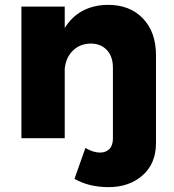

<svg xmlns="http://www.w3.org/2000/svg" viewBox="-20 -568 714 789"><path d="M621 -341V20Q621 104 566 152.5Q511 201 426 201Q346 201 286 167L331 40Q363 59 391 59Q415 59 429.5 44.5Q444 30 444 1V-290Q444 -336 419 -362.5Q394 -389 352 -389Q308 -388 279.5 -360Q251 -332 246 -286V0H68V-541H246V-453Q275 -500 320.5 -524Q366 -548 425 -548Q514 -548 567.5 -492Q621 -436 621 -341Z"/></svg>

Font: Montserrat V1
Style: Bold
Weight: 700
Designer: Julieta Ulanovsky
Foundry: Julieta Ulanovsky
Version: Version 6.001